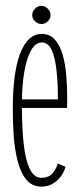

<svg xmlns="http://www.w3.org/2000/svg" viewBox="-20 -646 286 676"><path d="M126 11Q92.5 11 72.2 -14.2Q52 -39.5 41.8 -80.2Q31.5 -121 28.2 -169Q25 -217 25 -262.5Q25 -325.5 31.5 -374.8Q38 -424 51 -457.8Q64 -491.5 83 -509Q102 -526.5 127 -526.5Q156 -526.5 173.8 -506Q191.5 -485.5 200.8 -452.8Q210 -420 213.2 -381.8Q216.5 -343.5 216.5 -308Q216.5 -297 216.5 -286.5Q216.5 -276 216 -266H50.5V-296H184Q184 -348 179.5 -393.8Q175 -439.5 162.8 -468Q150.5 -496.5 127 -496.5Q105 -496.5 89.2 -468.5Q73.5 -440.5 65.2 -391.2Q57 -342 57 -278Q57 -231.5 59.5 -185.8Q62 -140 69 -102.5Q76 -65 89.8 -42.5Q103.5 -20 126 -20Q152.5 -20 166 -37.2Q179.5 -54.5 183.5 -70L210.5 -59Q203.5 -30.5 180.2 -9.8Q157 11 126 11ZM126 -561.5Q113.5 -561.5 103.5 -570.8Q93.5 -580 93.5 -592.5Q93.5 -605.5 103.5 -615.5Q113.5 -625.5 126 -625.5Q138.5 -625.5 148.2 -615.5Q158 -605.5 158 -592.5Q158 -580 148.2 -570.8Q138.5 -561.5 126 -561.5Z"/></svg>

Font: Imbue Thin
Style: Regular
Weight: 100
Designer: Tyler Finck
Foundry: Etcetera Type Company
Version: Version 1.102